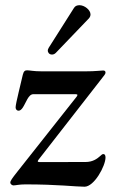

<svg xmlns="http://www.w3.org/2000/svg" viewBox="-20 -702 442 731"><path d="M272 -334.2 45.5 -47.6C25.9 -22.7 19.2 -13.5 19.2 -6.4C19.2 -2.1 25.2 3.9 31.2 3.9C39.8 3.9 52.6 0 76.7 0C200.3 0 268.5 8.9 301.8 8.9C338.8 8.9 381.7 -70.3 381.7 -102.3C381.7 -110.8 378.9 -115.4 373.6 -115.4C371.1 -115.4 368.6 -114.7 364 -110.1C348.7 -95.9 331.7 -85.2 305.4 -85.2L131 -84.9C122.9 -85.2 121.8 -87.4 126.8 -94.1L366.1 -401.3C377.8 -416.9 381.7 -419.7 381.7 -426.1C381.7 -431.8 377.5 -433.6 372.5 -433.6C362.9 -433.6 345.2 -430.4 305 -430.4H139.2C106.5 -430.4 93.8 -434.3 83.5 -434.3C75.6 -434.3 70.3 -431.8 66.8 -417.3C61.8 -393.1 39.4 -307.9 39.4 -293.3C39.4 -285.2 44.7 -280.5 50.4 -280.5C56.8 -280.5 61.8 -285.2 66.4 -291.9C79.2 -310.7 87.7 -343.4 106.9 -343.4H267.8C275.9 -343 276.6 -340.9 272 -334.2ZM161.9 -508.9C161.9 -504.3 165.8 -494.3 177.9 -494.3C182.9 -494.3 187.9 -496.1 192.5 -500.7L318.2 -631.7C322.4 -636.4 324.6 -641.7 324.6 -647C324.6 -664.1 301.8 -682.2 282.7 -682.2C274.5 -682.2 266.3 -679.7 261.7 -671.9L165.8 -520.6C162.6 -515.3 161.9 -512.4 161.9 -508.9Z"/></svg>

Font: Margiela Serif Medium
Style: Regular
Weight: 500
Designer: Andreas Faust, Stefan Endress
Version: Version 1.002;FEAKit 1.0